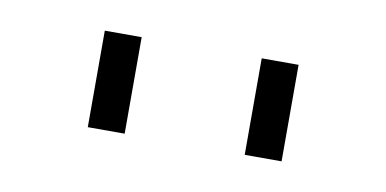

<svg xmlns="http://www.w3.org/2000/svg" viewBox="-31 -792 484 241"><g transform="rotate(10 211.5 -671.5)"><path d="M288 -610V-733H335V-610ZM88 -610V-733H135V-610Z"/></g></svg>

Font: M PLUS 1p Light
Style: Regular
Weight: 300
Version: Version 1.061